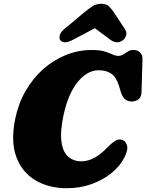

<svg xmlns="http://www.w3.org/2000/svg" viewBox="-20 -979 773 1014"><path d="M629 -239Q645 -232.5 651.2 -209Q657.5 -185.5 633.5 -141Q611 -99 566.8 -63.5Q522.5 -28 462.8 -6.5Q403 15 332.5 15Q238.5 15 168 -26.2Q97.5 -67.5 66.8 -148.5Q36 -229.5 60 -350Q76.5 -431.5 115 -498.5Q153.5 -565.5 208.2 -614Q263 -662.5 328.8 -688.8Q394.5 -715 465 -715Q507.5 -715 532.5 -707.2Q557.5 -699.5 573.5 -691.8Q589.5 -684 604.5 -684Q620 -684 631.5 -691.8Q643 -699.5 655.2 -707.2Q667.5 -715 685 -715Q705.5 -715 719.2 -702.2Q733 -689.5 732.5 -666L727.5 -493.5Q727 -467 712 -455Q697 -443 675 -443Q633.5 -443 618.5 -492L609 -523.5Q595.5 -569 569.8 -588.5Q544 -608 501.5 -608Q441.5 -608 391.2 -547Q341 -486 316.5 -375.5Q296.5 -283 304.8 -228.5Q313 -174 341.5 -150.5Q370 -127 409 -127Q445 -127 479 -146Q513 -165 546 -199Q572.5 -226.5 591.2 -236.8Q610 -247 629 -239ZM366.5 -769.5Q318 -743.5 299 -766Q292 -774.5 295.2 -791Q298.5 -807.5 319.5 -825.5L417.5 -907.5Q445 -930.5 466.5 -944.8Q488 -959 515.5 -959Q542.5 -959 556.5 -944.8Q570.5 -930.5 585.5 -907.5L639.5 -825.5Q651.5 -807.5 645.8 -791Q640 -774.5 628 -766Q597.5 -743.5 562.5 -769.5L481 -830Z"/></svg>

Font: Fraunces 9pt SuperSoft Black
Style: Italic
Weight: 900
Italic angle: -16°
Version: Version 1.000;[0bf87f6ff]